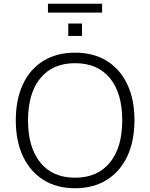

<svg xmlns="http://www.w3.org/2000/svg" viewBox="-20 -993 799 1021"><path d="M379 8Q282 8 211.5 -36Q141 -80 102.5 -161Q64 -242 64 -353Q64 -464 102 -545Q140 -626 211 -669.5Q282 -713 379 -713Q477 -713 547.5 -669.5Q618 -626 656.5 -545.5Q695 -465 695 -354Q695 -242 656.5 -161Q618 -80 547 -36Q476 8 379 8ZM379 -48Q498 -48 564 -128Q630 -208 630 -353Q630 -498 564.5 -577.5Q499 -657 379 -657Q260 -657 194.5 -577Q129 -497 129 -353Q129 -209 194.5 -128.5Q260 -48 379 -48ZM235 -926V-973H523V-926ZM343 -802V-868H416V-802Z"/></svg>

Font: Nunito Sans Light
Style: Regular
Weight: 300
Designer: Vernon Adams
Foundry: Vernon Adams
Version: Version 3.101; ttfautohint (v1.8.4.7-5d5b);gftools[0.9.27]